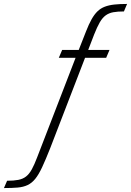

<svg xmlns="http://www.w3.org/2000/svg" viewBox="-220 -763 664 973"><path d="M-200 190 -184 153Q-150 153 -127 148.5Q-104 144 -88 131.5Q-72 119 -59 95.5Q-46 72 -32 35L163 -470H78L95 -510H179L216 -604Q230 -640 244 -665Q258 -690 274 -705.5Q290 -721 311 -729Q332 -737 359.5 -740Q387 -743 424 -743L408 -705Q376 -705 354 -701Q332 -697 315.5 -685Q299 -673 285.5 -649.5Q272 -626 257 -588L227 -510H335L318 -470H211L34 -11Q11 47 -6.5 84.5Q-24 122 -41.5 143.5Q-59 165 -80.5 175Q-102 185 -130.5 187.5Q-159 190 -200 190Z"/></svg>

Font: Saira SemiCondensed ExtraLight
Style: Italic
Weight: 250
Width: 4
Italic angle: -12°
Designer: Hector Gatti with collaboration of the Omnibus-Type team
Foundry: Omnibus-Type
Version: Version 1.101